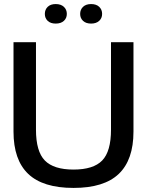

<svg xmlns="http://www.w3.org/2000/svg" viewBox="-20 -921 728 951"><path d="M344.2 9.8Q192.4 9.8 119.6 -59.8Q46.9 -129.4 46.9 -269V-711.9H158.2V-278.8Q158.2 -170.9 202.1 -126Q246.1 -81.1 344.2 -81.1Q442.4 -81.1 486.1 -126Q529.8 -170.9 529.8 -278.8V-711.9H641.1V-269Q641.1 -129.4 568.4 -59.8Q495.6 9.8 344.2 9.8ZM255.9 -804.2Q230.5 -804.2 216.3 -817.6Q202.1 -831.1 202.1 -852.1Q202.1 -873.5 216.3 -887.2Q230.5 -900.9 255.9 -900.9Q281.7 -900.9 296.4 -887.2Q311 -873.5 311 -852.1Q311 -831.1 296.4 -817.6Q281.7 -804.2 255.9 -804.2ZM377 -852.1Q377 -873.5 391.4 -887.2Q405.8 -900.9 431.2 -900.9Q457 -900.9 471.4 -887.2Q485.8 -873.5 485.8 -852.1Q485.8 -831.1 471.2 -817.6Q456.5 -804.2 431.2 -804.2Q405.8 -804.2 391.4 -817.6Q377 -831.1 377 -852.1Z"/></svg>

Font: Creato Display Medium
Style: Regular
Weight: 500
Version: Version 1.000